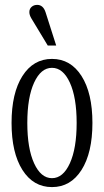

<svg xmlns="http://www.w3.org/2000/svg" viewBox="-20 -741 422 779"><path d="M208 -556.2H173.8L106.9 -667Q99.1 -680.2 99.1 -691.9Q99.1 -705.1 108.2 -713.1Q117.2 -721.2 130.9 -721.2Q155.3 -721.2 165 -690.9ZM310.8 -51.5Q266.6 18.1 190.9 18.1Q115.2 18.1 71 -51.5Q26.9 -121.1 26.9 -242.2Q26.9 -363.3 71 -432.6Q115.2 -502 190.9 -502Q266.6 -502 310.8 -432.6Q355 -363.3 355 -242.2Q355 -121.1 310.8 -51.5ZM118.4 -78.4Q146 -18.1 190.9 -18.1Q235.8 -18.1 263.4 -78.4Q291 -138.7 291 -242.2Q291 -345.7 263.4 -405.8Q235.8 -465.8 190.9 -465.8Q146 -465.8 118.4 -405.8Q90.8 -345.7 90.8 -242.2Q90.8 -138.7 118.4 -78.4Z"/></svg>

Font: Margherita Light
Style: Regular
Weight: 300
Designer: James Puckett
Foundry: Dunwich Type Founders
Version: Version 1.008;hotconv 1.0.109;makeotfexe 2.5.65596